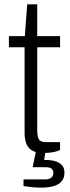

<svg xmlns="http://www.w3.org/2000/svg" viewBox="-20 -692 322 882"><path d="M182 11Q148 11 128.5 0Q109 -11 101 -32Q93 -53 93 -80V-475H21V-526H94L105 -672H151V-526H256V-475H151V-94Q151 -65 158.5 -52Q166 -39 193 -39H256V-3Q246 2 233 5Q220 8 206.5 9.5Q193 11 182 11ZM171 170Q150 170 128.5 168Q107 166 88 163V132H189Q206 132 215.5 124Q225 116 225 102Q225 90 217 83Q209 76 187 76H130L148 -11H191L183 43Q209 42 230 47.5Q251 53 263.5 65.5Q276 78 276 101Q276 121 267.5 134.5Q259 148 245 155.5Q231 163 211.5 166.5Q192 170 171 170Z"/></svg>

Font: Archivo SemiBold ExtraLight
Style: Regular
Weight: 250
Version: Version 2.001